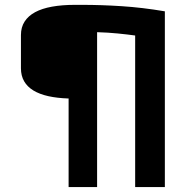

<svg xmlns="http://www.w3.org/2000/svg" viewBox="-20 -763 794 783"><path d="M316.4 -743.2Q392.1 -743.2 476.1 -737.8Q560.1 -732.4 652.3 -716.8V0H531.2V-618.2Q499.5 -622.6 460.2 -626.5Q420.9 -630.4 376 -631.8V0H259.8V-361.3Q213.4 -362.8 177.2 -370.8Q141.1 -378.9 116.2 -394Q91.3 -409.2 78.4 -431.6Q65.4 -454.1 65.4 -484.4V-620.1Q65.4 -651.9 80.3 -675Q95.2 -698.2 123.3 -713.4Q151.4 -728.5 192.1 -735.8Q232.9 -743.2 285.2 -743.2Z"/></svg>

Font: Revalia
Style: Regular
Weight: 400
Designer: Johan Kallas, Mihkel Virkus
Foundry: Johan Kallas, Mihkel Virkus
Version: Version 1.001